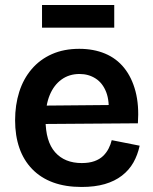

<svg xmlns="http://www.w3.org/2000/svg" viewBox="-20 -730 610 763"><path d="M304 13Q240 13 191 -5Q142 -23 108 -58Q74 -93 57 -142Q40 -191 40 -252Q40 -313 56.5 -365Q73 -417 106 -455.5Q139 -494 186.5 -515Q234 -536 295 -536Q352 -536 397.5 -517Q443 -498 473.5 -460Q504 -422 518.5 -367Q533 -312 528 -240L121 -237V-310L452 -313L411 -272Q416 -328 402 -364Q388 -400 360 -418Q332 -436 296 -436Q255 -436 224.5 -414Q194 -392 177.5 -352Q161 -312 161 -255Q161 -168 199 -125Q237 -82 305 -82Q334 -82 355 -89.5Q376 -97 389.5 -110Q403 -123 411.5 -139.5Q420 -156 424 -173L535 -151Q527 -114 510 -84Q493 -54 464.5 -32Q436 -10 396.5 1.5Q357 13 304 13ZM147 -620V-710H434V-620Z"/></svg>

Font: Bricolage Grotesque 24pt SemiBold
Style: Regular
Weight: 600
Designer: Mathieu Triay
Foundry: Atelier Triay
Version: Version 1.001;gftools[0.9.33.dev8+g029e19f]